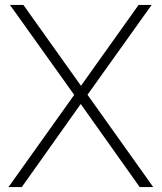

<svg xmlns="http://www.w3.org/2000/svg" viewBox="-20 -760 658 780"><path d="M547.5 0 308 -337.5 281.5 -374.5 20.5 -740H75L309 -411.5L335.5 -375L602.5 0ZM14.5 0 281.5 -374.5 309 -411.5 543 -740H596L335.5 -375L308 -337.5L68.5 0Z"/></svg>

Font: Encode Sans SC ExtraLight
Style: Regular
Weight: 250
Designer: Multiple Designers
Foundry: Impallari Type
Version: Version 3.002